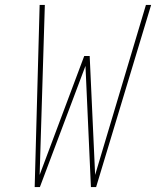

<svg xmlns="http://www.w3.org/2000/svg" viewBox="-20 -755 640 775"><path d="M120 0 140 -735H161L140 -49L320 -529H342L364 -49L569 -735H590L368 0H347L325 -489L141 0Z"/></svg>

Font: Iosevka Thin Extended
Style: Italic
Weight: 100
Width: 7
Italic angle: -9°
Monospace: yes
Designer: Belleve Invis
Foundry: Belleve Invis
Version: Version 32.5.0; ttfautohint (v1.8.4)